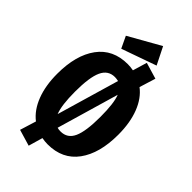

<svg xmlns="http://www.w3.org/2000/svg" viewBox="-316 -1038 1232 1232"><g transform="rotate(45 300.0 -422.0)"><path d="M577 -347Q577 -178 505.5 -80.5Q434 17 300 17Q275 17 248 12L220 109L109 76L143 -34Q85 -79 54 -159.5Q23 -240 23 -347Q23 -516 94.5 -613.5Q166 -711 300 -711Q324 -711 351 -706L380 -803L491 -770L457 -660Q515 -616 546 -535.5Q577 -455 577 -347ZM185 -347Q185 -224 208 -166L332 -590Q312 -594 300 -594Q239 -594 212 -535.5Q185 -477 185 -347ZM415 -347Q415 -471 393 -526L270 -104Q282 -100 300 -100Q362 -100 388.5 -158.5Q415 -217 415 -347ZM437 -835 200 -751 162 -831 378 -953Z"/></g></svg>

Font: Fira Mono
Style: Bold
Weight: 700
Monospace: yes
Designer: Carrois Corporate & Edenspiekermann AG
Foundry: Carrois Corporate GbR & Edenspiekermann AG
Version: Version 3.206